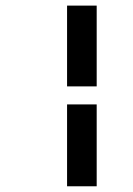

<svg xmlns="http://www.w3.org/2000/svg" viewBox="-20 -692 464 671"><path d="M214.4 -390.1V-672.4H317.9V-390.1ZM214.4 -41V-327.1H317.9V-41Z"/></svg>

Font: Elstob 18pt
Style: Bold Italic
Weight: 700
Italic angle: -20°
Designer: Peter S. Baker
Version: Version 1.015